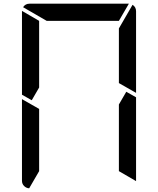

<svg xmlns="http://www.w3.org/2000/svg" viewBox="-20 -1020 856 1040"><path d="M152 -477 99 -507V-959V-961L192 -907V-546ZM664 -523 717 -493V-41V-39L624 -93V-454ZM138 0Q122 -1 110.5 -12.5Q99 -24 99 -41V-483L192 -430V-93ZM698 -994Q717 -982 717 -959V-517L624 -570V-866ZM233 -907 105 -981Q117 -1000 140 -1000H676H678L624 -907Z"/></svg>

Font: DSEG7 Modern
Style: Regular
Weight: 400
Designer: Keshikan(Twitter:@keshinomi_88pro)
Version: Version 0.46